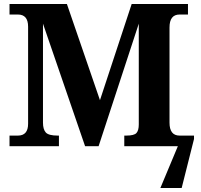

<svg xmlns="http://www.w3.org/2000/svg" viewBox="-20 -734 1009 964"><path d="M954.1 -36.1 892.1 210H785.2L873 0H604V-53.2H613.8Q653.8 -53.2 665.3 -66.4Q676.8 -79.6 676.8 -108.9V-615.2L475.1 0H407.2L195.8 -615.2V-118.2Q195.8 -85 209.7 -69.1Q223.6 -53.2 270 -53.2H275.9V0H27.8V-53.2H69.8Q121.1 -53.2 121.1 -112.8V-600.1Q121.1 -661.1 69.8 -661.1H27.8V-713.9H315.9L481.9 -231L641.1 -713.9H923.8V-661.1H881.8Q831.1 -661.1 831.1 -596.2V-118.2Q831.1 -53.2 881.8 -53.2H954.1ZM952.1 0Z"/></svg>

Font: Droids
Style: b
Weight: 700
Foundry: Ascender Corporation
Version: Version 1.00 build 113